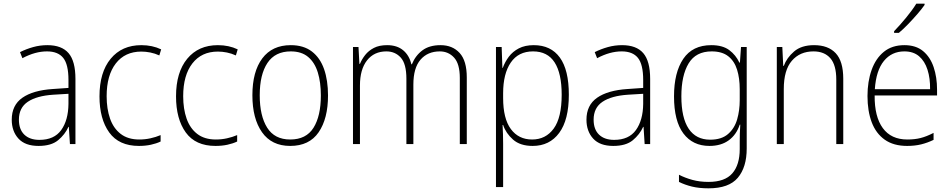

<svg xmlns="http://www.w3.org/2000/svg" viewBox="-20 -785 5179 1046"><path d="M238 -539Q316 -539 353.5 -495.5Q391 -452 391 -355V0H361L355 -94H353Q334 -52 296.5 -21Q259 10 190 10Q117 10 80.5 -30Q44 -70 44 -133Q44 -212 102 -252.5Q160 -293 267 -300L353 -306V-349Q353 -434 324.5 -469.5Q296 -505 236 -505Q204 -505 171 -496Q138 -487 102 -468L89 -501Q123 -518 160.5 -528.5Q198 -539 238 -539ZM270 -269Q180 -263 131.5 -230.5Q83 -198 83 -133Q83 -80 112.5 -51.5Q142 -23 195 -23Q275 -23 313.5 -76.5Q352 -130 353 -219V-274Z M737 10Q628 10 575 -63.5Q522 -137 522 -260Q522 -391 583 -465Q644 -539 750 -539Q810 -539 858 -516L848 -483Q824 -494 799 -499Q774 -504 750 -504Q661 -504 611 -439.5Q561 -375 561 -261Q561 -192 579.5 -139Q598 -86 637.5 -55.5Q677 -25 739 -25Q770 -25 799.5 -31.5Q829 -38 855 -49V-14Q832 -3 802 3.5Q772 10 737 10Z M1154 10Q1045 10 992 -63.5Q939 -137 939 -260Q939 -391 1000 -465Q1061 -539 1167 -539Q1227 -539 1275 -516L1265 -483Q1241 -494 1216 -499Q1191 -504 1167 -504Q1078 -504 1028 -439.5Q978 -375 978 -261Q978 -192 996.5 -139Q1015 -86 1054.5 -55.5Q1094 -25 1156 -25Q1187 -25 1216.5 -31.5Q1246 -38 1272 -49V-14Q1249 -3 1219 3.5Q1189 10 1154 10Z M1767 -265Q1767 -139 1716 -64.5Q1665 10 1561 10Q1460 10 1407.5 -64.5Q1355 -139 1355 -266Q1355 -395 1409 -467Q1463 -539 1564 -539Q1634 -539 1679 -504.5Q1724 -470 1745.5 -408.5Q1767 -347 1767 -265ZM1395 -266Q1395 -154 1435.5 -89.5Q1476 -25 1561 -25Q1648 -25 1688 -89Q1728 -153 1728 -265Q1728 -336 1711.5 -390Q1695 -444 1659 -474.5Q1623 -505 1564 -505Q1479 -505 1437 -442Q1395 -379 1395 -266Z M2380 -539Q2445 -539 2484 -496.5Q2523 -454 2523 -363V0H2485V-360Q2485 -437 2454 -471Q2423 -505 2376 -505Q2310 -505 2271 -460Q2232 -415 2232 -324V0H2194V-356Q2194 -437 2163.5 -471Q2133 -505 2085 -505Q2018 -505 1979.5 -456Q1941 -407 1941 -319V0H1903V-529H1933L1938 -437H1941Q1951 -462 1969.5 -485.5Q1988 -509 2017 -524Q2046 -539 2089 -539Q2143 -539 2176.5 -511Q2210 -483 2221 -435H2224Q2243 -482 2281 -510.5Q2319 -539 2380 -539Z M2888 -539Q2981 -539 3030 -471.5Q3079 -404 3079 -269Q3079 -132 3026.5 -61Q2974 10 2882 10Q2814 10 2775 -24.5Q2736 -59 2721 -104H2718Q2721 -55 2721 -1V234H2682V-529H2713L2717 -415H2719Q2731 -448 2752 -476Q2773 -504 2806.5 -521.5Q2840 -539 2888 -539ZM2884 -505Q2804 -505 2762.5 -444Q2721 -383 2721 -277V-251Q2721 -139 2763 -82Q2805 -25 2879 -25Q2953 -25 2996.5 -84.5Q3040 -144 3040 -269Q3040 -385 3001.5 -445Q2963 -505 2884 -505Z M3369 -539Q3447 -539 3484.5 -495.5Q3522 -452 3522 -355V0H3492L3486 -94H3484Q3465 -52 3427.5 -21Q3390 10 3321 10Q3248 10 3211.5 -30Q3175 -70 3175 -133Q3175 -212 3233 -252.5Q3291 -293 3398 -300L3484 -306V-349Q3484 -434 3455.5 -469.5Q3427 -505 3367 -505Q3335 -505 3302 -496Q3269 -487 3233 -468L3220 -501Q3254 -518 3291.5 -528.5Q3329 -539 3369 -539ZM3401 -269Q3311 -263 3262.5 -230.5Q3214 -198 3214 -133Q3214 -80 3243.5 -51.5Q3273 -23 3326 -23Q3406 -23 3444.5 -76.5Q3483 -130 3484 -219V-274Z M3855 -539Q3917 -539 3953 -512Q3989 -485 4008 -444H4011L4017 -529H4048V24Q4048 126 3999.5 183.5Q3951 241 3840 241Q3789 241 3750 231.5Q3711 222 3679 206V167Q3712 184 3752 195Q3792 206 3840 206Q3929 206 3969.5 159.5Q4010 113 4010 27V-12Q4010 -36 4010.5 -58Q4011 -80 4013 -106H4010Q3992 -51 3950 -20.5Q3908 10 3845 10Q3754 10 3703 -58Q3652 -126 3652 -260Q3652 -390 3702.5 -464.5Q3753 -539 3855 -539ZM3857 -505Q3771 -505 3731.5 -439.5Q3692 -374 3692 -260Q3692 -143 3732 -83.5Q3772 -24 3849 -24Q3911 -24 3946.5 -55Q3982 -86 3996 -135Q4010 -184 4010 -239V-299Q4010 -359 3995.5 -405.5Q3981 -452 3947.5 -478.5Q3914 -505 3857 -505Z M4415 -539Q4492 -539 4533 -495Q4574 -451 4574 -356V0H4536V-351Q4536 -431 4503.5 -468Q4471 -505 4412 -505Q4338 -505 4294 -454Q4250 -403 4250 -300V0H4212V-529H4242L4247 -426H4250Q4266 -470 4306 -504.5Q4346 -539 4415 -539Z M4907 -539Q4970 -539 5009 -506.5Q5048 -474 5066.5 -419Q5085 -364 5085 -297V-265H4745Q4744 -149 4789.5 -87Q4835 -25 4923 -25Q4963 -25 4995 -33Q5027 -41 5066 -61V-23Q5033 -7 4998.5 1.5Q4964 10 4922 10Q4848 10 4800 -24Q4752 -58 4729 -119Q4706 -180 4706 -262Q4706 -341 4728.5 -404Q4751 -467 4795.5 -503Q4840 -539 4907 -539ZM4907 -505Q4838 -505 4795.5 -453Q4753 -401 4746 -299H5047Q5048 -358 5033 -405Q5018 -452 4987 -478.5Q4956 -505 4907 -505ZM5017 -758Q5001 -735 4977 -707.5Q4953 -680 4927 -653Q4901 -626 4877 -606H4851V-615Q4883 -648 4917 -689.5Q4951 -731 4972 -765H5017Z"/></svg>

Font: Noto Sans Lao Looped SemiCondensed ExtraLight
Style: Regular
Weight: 200
Width: 4
Designer: Mark Frömberg, Ben Mitchell
Foundry: The Fontpad Ltd
Version: Version 1.002; ttfautohint (v1.8.4.7-5d5b)